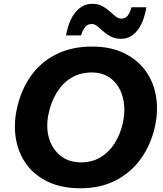

<svg xmlns="http://www.w3.org/2000/svg" viewBox="-20 -971 854 1004"><path d="M401 13.5Q303 13.5 232 -20Q161 -53.5 118.8 -111.2Q76.5 -169 63.5 -243.2Q50.5 -317.5 67.5 -399Q89 -500 141.5 -573.8Q194 -647.5 274.8 -687.5Q355.5 -727.5 461 -727.5Q556.5 -727.5 626.5 -694.2Q696.5 -661 739.2 -603.2Q782 -545.5 795.2 -470.8Q808.5 -396 791 -312.5Q770 -216 718 -142.8Q666 -69.5 586 -28Q506 13.5 401 13.5ZM403.5 -122Q462 -122 506.5 -149Q551 -176 580.5 -223.2Q610 -270.5 623 -331Q637.5 -401 622.5 -460.2Q607.5 -519.5 565.8 -555.8Q524 -592 459 -592Q399 -592 353.2 -564.2Q307.5 -536.5 277.5 -488.2Q247.5 -440 234.5 -378.5Q219 -307.5 236 -249.5Q253 -191.5 296.2 -156.8Q339.5 -122 403.5 -122ZM614 -768Q583.5 -768 560.8 -779.5Q538 -791 520.8 -806.5Q503.5 -822 489 -833.8Q474.5 -845.5 460 -845.5Q436.5 -845.5 423.5 -827.5Q410.5 -809.5 404 -786H325.5Q339.5 -865.5 375.8 -908.2Q412 -951 462.5 -951Q493 -951 514.8 -939.2Q536.5 -927.5 553.2 -912Q570 -896.5 584.5 -885Q599 -873.5 614.5 -873.5Q637 -873.5 649.2 -891.2Q661.5 -909 667.5 -933H745.5Q732 -853 697.2 -810.5Q662.5 -768 614 -768Z"/></svg>

Font: Commissioner
Style: Bold Italic
Weight: 700
Italic angle: -12°
Designer: Kostas Bartsokas
Foundry: Kostas Bartsokas
Version: Version 1.000; ttfautohint (v1.8.3)